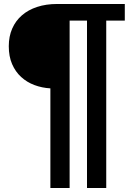

<svg xmlns="http://www.w3.org/2000/svg" viewBox="-20 -747 669 960"><path d="M511.2 -644V192.9H415V-644H328.1V192.9H231.9V-305.2Q189.5 -307.6 151.9 -321.8Q114.3 -335.9 85.7 -362.1Q57.1 -388.2 40.5 -426.5Q23.9 -464.8 23.9 -516.1Q23.9 -564.9 41 -604Q58.1 -643.1 89.6 -670.4Q121.1 -697.8 165.8 -712.4Q210.4 -727.1 266.1 -727.1H604V-644Z"/></svg>

Font: Lorenzo Sans Medium
Style: Regular
Weight: 500
Foundry: Intel Corporation
Version: Version 1.00; ttfautohint (v1.5)